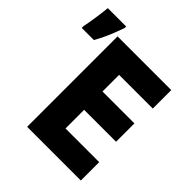

<svg xmlns="http://www.w3.org/2000/svg" viewBox="-260 -929 1072 1072"><g transform="rotate(45 275.5 -393.5)"><path d="M47 -606Q72 -650 89.5 -692.5Q107 -735 121 -775V-787H-24Q-27 -755 -34.5 -703Q-42 -651 -49 -621V-606ZM550 0V-145H284V-292H536V-437H284V-568H550V-714H126V0Z"/></g></svg>

Font: Noto Sans Mono UI ExtraBold
Style: Regular
Weight: 800
Designer: Monotype Design team
Foundry: Monotype Imaging Inc.
Version: 1.000